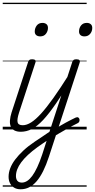

<svg xmlns="http://www.w3.org/2000/svg" viewBox="-20 -950 697 1409"><path d="M133 17Q104 17 85.5 7Q67 -3 59 -21.5Q51 -40 53 -66.5Q55 -93 65 -125L186 -494Q190 -506 196 -510.5Q202 -515 216 -515Q232 -515 238 -509Q244 -503 240 -491L120 -124Q104 -75 109 -53Q114 -31 147 -31Q157 -31 161.5 -23.5Q166 -16 164.5 -7Q163 2 155 9.5Q147 17 133 17ZM275 -683Q257 -683 246 -692Q235 -701 235 -719Q235 -743 249.5 -762.5Q264 -782 292 -782Q309 -782 320.5 -773Q332 -764 332 -745Q332 -722 317.5 -702.5Q303 -683 275 -683ZM132 17Q122 17 117 9.5Q112 2 113.5 -7Q115 -16 123.5 -23.5Q132 -31 147 -31Q176 -31 209 -52Q242 -73 282 -117Q322 -161 372.5 -232Q423 -303 486 -403Q492 -414 501.5 -412.5Q511 -411 516.5 -403Q522 -395 516 -385Q446 -271 393 -193.5Q340 -116 296.5 -69.5Q253 -23 213.5 -3Q174 17 132 17ZM382 -3Q403 -16 423 -27.5Q443 -39 462.5 -50Q482 -61 500.5 -70Q519 -79 535 -87Q547 -92 554 -88Q561 -84 563 -75.5Q565 -67 562 -58.5Q559 -50 550 -46Q529 -36 507 -24Q485 -12 462 1Q439 14 416 27.5Q393 41 369 55ZM131 439Q103 439 83.5 427Q64 415 53.5 394.5Q43 374 43 347Q43 317 55 285Q67 253 91.5 220.5Q116 188 152 154.5Q188 121 236 89Q263 71 290 53Q317 35 343 17L510 -494Q514 -506 520.5 -510.5Q527 -515 540 -515Q557 -515 563 -508.5Q569 -502 564 -488L339 200Q319 261 296.5 306Q274 351 248.5 380.5Q223 410 194 424.5Q165 439 131 439ZM140 390Q160 390 179 378Q198 366 216.5 341Q235 316 253.5 276.5Q272 237 290 183L322 84Q305 95 288.5 106.5Q272 118 255 130Q215 159 185 187Q155 215 135.5 241.5Q116 268 106.5 293Q97 318 97 343Q97 356 101.5 367Q106 378 115.5 384Q125 390 140 390ZM600 -683Q581 -683 570.5 -692.5Q560 -702 560 -719Q560 -745 575 -763.5Q590 -782 617 -782Q635 -782 646 -772.5Q657 -763 657 -745Q657 -720 641.5 -701.5Q626 -683 600 -683ZM0 410H616V420H0ZM0 -20H616V0H0ZM0 -505H616V-500H0ZM0 -930H616V-920H0Z"/></svg>

Font: Playwrite DE LA Guides
Style: Regular
Weight: 400
Designer: Veronika Burian, José Scaglione
Foundry: TypeTogether
Version: Version 1.003